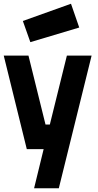

<svg xmlns="http://www.w3.org/2000/svg" viewBox="-21 -796 521 1025"><path d="M-1 -499H131L222 -131H245L336 -499H468L293 209H161L212 0H122ZM101 -684 358 -776 402 -649 141 -571Z"/></svg>

Font: TitilliumText22L Xb
Style: Bold
Weight: 400
Designer: Campivisivi
Foundry: Campivisivi
Version: 1.000